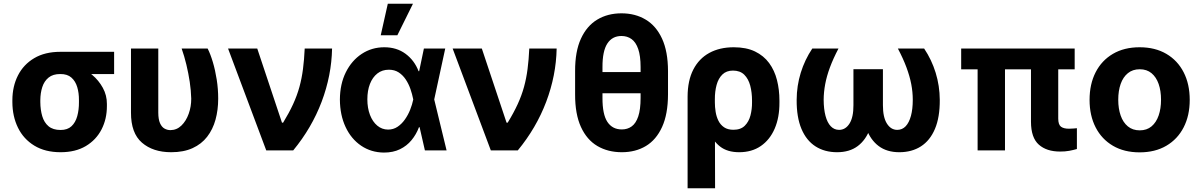

<svg xmlns="http://www.w3.org/2000/svg" viewBox="-20 -806 6418 1029"><path d="M46.3 -258.8V-269.5Q46.6 -343.4 76.3 -401.8Q106 -460.3 163.4 -494.3Q220.8 -528.3 303.3 -528.3Q314.8 -521.9 325.4 -505.7Q335.9 -489.6 353 -472.8Q370 -456 400.4 -446.5Q439.2 -433.9 474.1 -404.7Q509 -375.5 531.1 -335.3Q553.2 -295.1 552.9 -249V-238.3Q553.2 -168.7 524.2 -112.4Q495.2 -56.1 439.8 -23.1Q384.4 9.8 304.7 9.8Q221.8 9.8 164 -25.5Q106.2 -60.7 76.4 -121.5Q46.6 -182.3 46.3 -258.8ZM196.1 -269.5V-258.8Q196.4 -217.5 206.4 -183.5Q216.4 -149.5 240.1 -129.4Q263.9 -109.4 304.7 -109.4Q341.6 -109.4 363.1 -129.4Q384.6 -149.5 394 -183.5Q403.4 -217.5 403.1 -258.8V-269.5Q403.4 -307.5 393.9 -339.3Q384.4 -371.1 362.6 -390.3Q340.9 -409.5 303.3 -409.2Q264.1 -409.5 240.4 -390.3Q216.8 -371.1 206.6 -339.3Q196.4 -307.5 196.1 -269.5ZM591.6 -528.3V-409.2H303.3V-528.3Z M682 -545.9H828.3V-201.8Q828.5 -166.4 837.5 -146Q846.5 -125.6 861.2 -117.2Q875.9 -108.8 892.8 -108.6Q927.3 -108.8 952.4 -133.2Q977.5 -157.6 991.3 -196.3Q1005.1 -235 1004.9 -277.3Q1003.8 -320.8 996.9 -367.1Q989.9 -413.5 978.9 -459.4Q967.8 -505.4 953.5 -545.9H1092.8Q1108 -516.1 1120.8 -472.9Q1133.6 -429.8 1141.5 -379.4Q1149.4 -329.1 1149.4 -277.3Q1149.4 -216.8 1135 -164.6Q1120.6 -112.3 1090.2 -73.1Q1059.9 -33.9 1012.1 -12.1Q964.3 9.8 897.5 9.8Q800.1 9.8 740.8 -41.4Q681.5 -92.6 682 -203.1Z M1406.9 0 1202.2 -545.9H1358.7L1491.3 -148.4H1497.2Q1529.6 -201.4 1550.9 -247.9Q1572.2 -294.4 1584.8 -340.2Q1597.4 -386 1603.8 -436.1Q1610.3 -486.1 1613 -545.9H1759.7Q1756.9 -401.3 1703.8 -260.7Q1650.6 -120.2 1551.5 0Z M2037.5 11.7Q1968.8 11 1915.5 -25.1Q1862.1 -61.3 1832.1 -125.3Q1802.1 -189.4 1801.6 -272.5Q1802.1 -355.9 1833.5 -418.8Q1864.9 -481.8 1918.8 -517.3Q1972.7 -552.7 2039.5 -552.7Q2105.9 -552.7 2153.3 -517.8Q2200.8 -482.8 2223.4 -424.4H2269.5L2306.8 -274.4L2373.4 0H2257.2L2194.5 -274.4Q2189.2 -301.5 2179.6 -329.2Q2170 -356.8 2154.5 -380.1Q2139.1 -403.3 2116.8 -417.9Q2094.5 -432.4 2064.1 -432.4Q2028.1 -432.4 2002.3 -412.1Q1976.5 -391.7 1962.6 -356Q1948.8 -320.3 1948.8 -273.8Q1948.8 -227.1 1962.8 -190.3Q1976.9 -153.6 2001.9 -132.7Q2027 -111.7 2059.8 -111.5Q2088.2 -111.5 2110.7 -126.6Q2133.2 -141.7 2150.1 -165.8Q2167.1 -189.9 2178.2 -217.9Q2189.3 -245.8 2194.5 -271.5L2251.8 -545.9H2366.2L2306.8 -271.5L2269.5 -124.2H2225.4Q2210.9 -85.5 2185.5 -54.8Q2160.2 -24 2123.5 -6.2Q2086.9 11.7 2037.5 11.7ZM2020.5 -617 2058.4 -785.9H2193.2L2109.6 -617Z M2610.5 0 2405.9 -545.9H2562.3L2694.9 -148.4H2700.8Q2733.2 -201.4 2754.5 -247.9Q2775.8 -294.4 2788.4 -340.2Q2801 -386 2807.4 -436.1Q2813.9 -486.1 2816.6 -545.9H2963.3Q2960.5 -401.3 2907.4 -260.7Q2854.2 -120.2 2755.1 0Z M3496.6 -419.9V-306.1H3134.7V-419.9ZM3560.1 -425.2V-300.2Q3559.8 -194.4 3528.4 -125.6Q3497.1 -56.8 3441.7 -23.5Q3386.2 9.8 3312.6 9.8Q3238.1 9.8 3181.5 -23.5Q3125 -56.8 3093.5 -125.6Q3061.9 -194.4 3062.2 -300.2V-425.2Q3061.9 -530.2 3093.4 -598.7Q3124.8 -667.2 3180.9 -700.9Q3236.9 -734.6 3310.6 -734.6Q3384.4 -734.6 3440.4 -701Q3496.5 -667.5 3528.1 -599Q3559.8 -530.5 3560.1 -425.2ZM3413.2 -281.1V-446.7Q3413.1 -506.7 3400.4 -543.4Q3387.7 -580.1 3364.7 -596.6Q3341.8 -613.1 3310.6 -613.1Q3261.1 -613.1 3234.9 -572.6Q3208.6 -532 3208.9 -446.7V-281.1Q3208.6 -192.9 3235.3 -152.6Q3262 -112.3 3312.6 -112.3Q3343.2 -112.3 3365.6 -128.7Q3388.1 -145 3400.6 -182Q3413.1 -218.9 3413.2 -281.1Z M3665.1 203.1V-288.5Q3665.4 -374.2 3695.7 -433.2Q3726 -492.1 3781.5 -522.4Q3837 -552.7 3912.4 -552.7Q3979.6 -552.7 4026.3 -530.2Q4073 -507.6 4102 -468.2Q4131 -428.7 4144.1 -377Q4157.3 -325.3 4157.3 -266.8V-257Q4157.8 -176.9 4131.9 -116.8Q4106 -56.8 4057.6 -23.5Q4009.3 9.8 3941.5 9.8Q3878.1 9.8 3839 -20.8Q3799.8 -51.5 3778 -106.2Q3756.2 -160.9 3743.8 -233L3811.2 -257.8Q3811.2 -233 3815.3 -207.1Q3819.3 -181.2 3830.1 -159.3Q3840.9 -137.3 3860.5 -123.9Q3880.1 -110.5 3910.6 -110.5Q3950 -110.5 3971.7 -132.3Q3993.4 -154 4002.1 -187.7Q4010.7 -221.5 4010.4 -257V-266.8Q4010.4 -310.4 4000.8 -346.9Q3991.1 -383.4 3968.8 -405.6Q3946.5 -427.7 3908.3 -427.7Q3873 -427.7 3851.5 -406.7Q3830 -385.7 3820.5 -350.8Q3811 -315.9 3811.2 -274.2L3812.4 203.1Z M4333.4 -545.9H4473.8Q4445.5 -492.1 4428 -445Q4410.5 -397.9 4402.6 -355.3Q4394.6 -312.6 4394.3 -271.3Q4394.6 -221.3 4404.2 -185.1Q4413.8 -148.8 4432.3 -129.4Q4450.8 -110 4477.1 -110Q4511.5 -110 4532.9 -143.9Q4554.2 -177.8 4553.9 -242.2V-435.2H4664.3V-256.8Q4664.5 -176.2 4642.6 -116.2Q4620.8 -56.2 4577 -23.2Q4533.1 9.8 4466.2 9.8Q4399.6 9.8 4350.6 -21.5Q4301.7 -52.8 4275.3 -115.3Q4249 -177.7 4249.6 -270.9Q4249.9 -346.1 4271.5 -416Q4293.1 -485.8 4333.4 -545.9ZM4792 -545.9H4932.8Q4973.1 -485.8 4994.6 -416Q5016.1 -346.1 5016.6 -270.9Q5017.2 -177.7 4990.8 -115.3Q4964.4 -52.8 4915.5 -21.5Q4866.6 9.8 4799.6 9.8Q4733.2 9.8 4689.2 -23.2Q4645.2 -56.2 4623.4 -116.2Q4601.6 -176.2 4601.6 -256.8V-435.2H4711.9V-242.2Q4711.8 -177.8 4733.2 -143.9Q4754.5 -110 4788.7 -110Q4815.5 -110 4833.9 -129.4Q4852.2 -148.8 4862.1 -185.1Q4871.9 -221.3 4871.9 -271.3Q4871.9 -312.6 4863.7 -355.3Q4855.5 -397.9 4838 -445Q4820.5 -492.1 4792 -545.9Z M5739.6 -545.9V-434.4H5131.3V-545.9ZM5366.1 -545.9V0H5219.4V-545.9ZM5505.4 -545.9H5651.5V-170.5Q5651.6 -138.3 5665.9 -127.2Q5680.2 -116.2 5709.1 -116.2Q5721.6 -116.2 5732.5 -117.2Q5743.4 -118.2 5751.5 -118.9V-7.4Q5732.8 -1.9 5710.4 2.3Q5687.9 6.4 5661.6 6.2Q5589.6 6.4 5547.7 -30.6Q5505.7 -67.6 5505.4 -152.9Z M6087.6 10.5Q6004.8 10.5 5944.6 -24.8Q5884.4 -60.1 5851.9 -123.4Q5819.4 -186.7 5819.4 -270.7Q5819.4 -355.3 5851.9 -418.7Q5884.4 -482.1 5944.6 -517.4Q6004.8 -552.7 6087.6 -552.7Q6170.6 -552.7 6230.8 -517.4Q6291 -482.1 6323.6 -418.7Q6356.2 -355.3 6356.2 -270.7Q6356.2 -186.7 6323.6 -123.4Q6291 -60.1 6230.8 -24.8Q6170.6 10.5 6087.6 10.5ZM6088.2 -107.4Q6126.1 -107.4 6151.4 -128.6Q6176.7 -149.8 6189.6 -187Q6202.4 -224.1 6202.4 -271.3Q6202.4 -319.1 6189.6 -356Q6176.7 -392.8 6151.4 -413.8Q6126.1 -434.8 6088.2 -434.8Q6050.4 -434.8 6024.7 -413.8Q5998.9 -392.8 5986 -356Q5973.1 -319.1 5973.1 -271.3Q5973.1 -224.1 5986 -187Q5998.9 -149.8 6024.7 -128.6Q6050.4 -107.4 6088.2 -107.4Z"/></svg>

Font: Inter Tight
Style: Regular
Weight: 400
Designer: Rasmus Andersson
Foundry: rsms
Version: Version 3.002